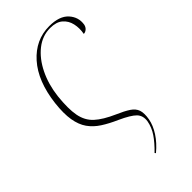

<svg xmlns="http://www.w3.org/2000/svg" viewBox="-235 -603 871 871"><g transform="rotate(-45 201.0 -167.0)"><path d="M47 -276Q62 -402 124.5 -472Q187 -542 275 -542Q340 -542 369.5 -509.5Q399 -477 392 -434Q389 -421 380 -413.5Q371 -406 361 -406Q367 -438 360.5 -467Q354 -496 332.5 -514.5Q311 -533 272 -533Q222 -533 181 -500.5Q140 -468 113 -413Q86 -358 78 -290Q70 -216 78.5 -171Q87 -126 117.5 -98Q148 -70 207 -44Q244 -28 266 -13.5Q288 1 295 21.5Q302 42 296 77Q290 110 268 144Q246 178 210 208L206 203Q240 170 259.5 141Q279 112 285 79Q290 46 270.5 26Q251 6 196 -19Q155 -37 124 -57Q93 -77 73.5 -104.5Q54 -132 47 -173.5Q40 -215 47 -276Z"/></g></svg>

Font: Noto Serif Display SemiCondensed Thin
Style: Italic
Weight: 100
Width: 4
Italic angle: -12°
Designer: Monotype Design Team
Foundry: Monotype Imaging Inc.
Version: Version 2.009